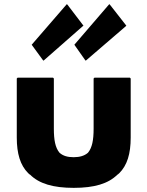

<svg xmlns="http://www.w3.org/2000/svg" viewBox="-20 -885 712 927"><path d="M61 -506V-221C61 -143 78 -87 116 -49L124 -42H125C169 2 237 22 336 22C435 22 503 2 547 -42H548L556 -49C594 -87 611 -142 611 -221V-506L607 -510H436L432 -506V-264C432 -209 425 -172 405 -148L404 -147C388 -133 365 -126 336 -126C307 -126 285 -132 268 -147L267 -148C247 -172 240 -209 240 -264V-506L236 -510H65ZM383 -761 306 -862 303 -865 300 -862 133 -669 187 -595 190 -592 379 -758ZM379 -758ZM300 -861V-862ZM590 -761 511 -862 508 -865 505 -862 339 -669 391 -595 394 -592 587 -758ZM587 -758H586ZM505 -861V-862ZM117 -54H116ZM556 -54H555Z"/></svg>

Font: Hussar Woodtype
Style: Bd
Weight: 900
Foundry: Cannot Into Space Fonts
Version: Version 1.07